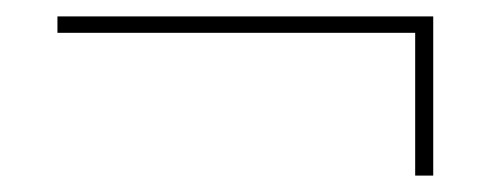

<svg xmlns="http://www.w3.org/2000/svg" viewBox="-20 -423 597 234"><path d="M486 -209V-383H50V-403H508V-209Z"/></svg>

Font: Alumni Sans Thin Thin
Style: Regular
Weight: 250
Version: Version 1.018